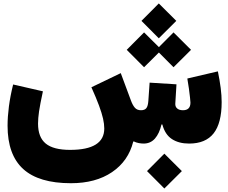

<svg xmlns="http://www.w3.org/2000/svg" viewBox="-20 -833 1324 1114"><path d="M800.8 -711.9 901.4 -813 1002.9 -711.9 901.4 -610.8ZM715.3 -543.9 815.9 -645 901.9 -559.6 986.8 -645 1088.4 -543.9 986.8 -442.9 901.9 -528.3 815.9 -442.9ZM813 0Q800.8 0 784.9 -2.9Q769 -5.9 755.9 -12.7L752.9 -10.7Q724.6 101.6 629.9 165.8Q535.2 230 391.6 230Q205.1 230 114.5 147.5Q23.9 64.9 23.9 -103.5Q23.9 -155.3 31.7 -215.6Q39.6 -275.9 56.2 -342.8L229 -303.2Q212.4 -226.6 206.5 -186.3Q200.7 -146 200.7 -115.7Q200.7 -36.6 245.4 0Q290 36.6 386.7 36.6Q585 36.6 585 -87.4Q585 -113.3 577.9 -144.8Q570.8 -176.3 554.7 -220Q538.6 -263.7 510.3 -326.7L680.7 -408.7L740.2 -248.5Q750 -222.2 762.7 -207.8Q775.4 -193.4 797.9 -193.4Q819.8 -193.4 829.3 -205.8Q838.9 -218.3 840.8 -248.5L848.1 -353.5L1003.9 -343.8L997.1 -231.9Q996.1 -213.9 1008.1 -203.6Q1020 -193.4 1041.5 -193.4Q1085 -193.4 1085 -237.8Q1085 -245.1 1082.5 -266.8Q1080.1 -288.6 1076.2 -318.1Q1072.3 -347.7 1066.9 -377.4L1244.1 -418.9Q1254.9 -366.7 1260.5 -322.5Q1266.1 -278.3 1266.1 -240.7Q1266.1 -118.7 1219.5 -59.3Q1172.9 0 1077.1 0Q1017.6 0 977.5 -26.1Q937.5 -52.2 921.9 -110.8H917Q904.8 -58.6 879.2 -29.3Q853.5 0 813 0ZM833 159.7 933.6 58.6 1035.2 159.7 933.6 260.7Z"/></svg>

Font: Estedad-FD Black
Style: Regular
Weight: 900
Designer: Amin Abedi
Version: Version 7.3